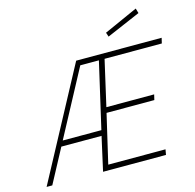

<svg xmlns="http://www.w3.org/2000/svg" viewBox="-127 -1045 1195 1176"><g transform="rotate(-15 471.0 -457.0)"><path d="M431 -215H176L61 0H25L400 -700H942L934 -666H571L505 -377H808L800 -343H497L425 -34H788L782 0H383ZM194 -249H439L535 -666H417ZM835 -914 844 -883 630 -791 621 -818Z"/></g></svg>

Font: Panefresco 1wt
Style: Italic
Weight: 250
Version: Version 1.000